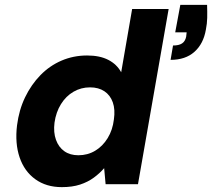

<svg xmlns="http://www.w3.org/2000/svg" viewBox="-20 -757 872 789"><path d="M234 12Q170 12 125 -20.5Q80 -53 60.5 -110.5Q41 -168 50 -242Q58 -305 83 -357Q108 -409 146 -448Q184 -487 233 -508Q282 -529 338 -529Q390 -529 425 -511Q460 -493 478 -460L523 -720H673L547 0H414L408 -66Q390 -45 365.5 -27Q341 -9 309 1.5Q277 12 234 12ZM302 -119Q340 -119 371 -137.5Q402 -156 422.5 -189.5Q443 -223 448 -266Q454 -307 443.5 -336.5Q433 -366 409 -382Q385 -398 350 -398Q313 -398 282 -380Q251 -362 230.5 -329Q210 -296 204 -253Q199 -213 210 -182.5Q221 -152 244.5 -135.5Q268 -119 302 -119ZM681 -511 691 -570Q715 -570 728 -578.5Q741 -587 745 -606L747 -624H700L721 -737H831Q832 -707 831.5 -683.5Q831 -660 826 -635Q816 -577 779 -544Q742 -511 681 -511Z"/></svg>

Font: DM Sans 11pt Black
Style: Italic
Weight: 900
Italic angle: -10°
Version: Version 4.004;gftools[0.9.30]